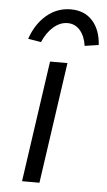

<svg xmlns="http://www.w3.org/2000/svg" viewBox="-54 -788 458 824"><g transform="rotate(5 175.0 -376.5)"><path d="M73 0 148 -522H223L148 0ZM102 -602 46 -611Q68 -676 113.5 -714.5Q159 -753 218 -753Q277 -753 311.5 -714.5Q346 -676 350 -611L290 -602Q284 -644 262.5 -668.5Q241 -693 209 -693Q177 -693 148.5 -668.5Q120 -644 102 -602Z"/></g></svg>

Font: Lexend Light
Style: Italic
Weight: 300
Italic angle: -8.13011°
Designer: Bonnie Shaver-Troup, Thomas Jockin
Foundry: Lexend
Version: Version 1.007